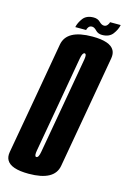

<svg xmlns="http://www.w3.org/2000/svg" viewBox="-149 -822 579 881"><g transform="rotate(15 140.0 -381.0)"><path d="M79.5 4Q-5.5 4 -25 -32Q-33.5 -47.5 -29.5 -70Q-16.5 -144 18 -337.5Q52 -531 65 -605.5Q78 -680 200.5 -680Q285 -680 304.5 -644Q313 -628.5 309 -605.5Q296 -531 262 -337.5Q227.5 -144 214.8 -70Q202 4 79.5 4ZM94.5 -79.5Q105 -79.5 110 -108.8Q115 -138 150.5 -337.5Q186 -540 191 -568Q195 -592 188.5 -595.5Q187 -596.5 185.5 -596.5Q175 -596.5 170 -568.2Q165 -540 129.5 -337.5Q94 -138 89 -109Q84.5 -84 91.5 -80Q93 -79.5 94.5 -79.5ZM240 -698.5Q221 -698.5 209.2 -711Q197.5 -723.5 187 -723.5Q176 -723.5 170.5 -716Q165 -708.5 164 -701.5H112.5Q117 -723.5 133.2 -744.8Q149.5 -766 183.5 -766Q202.5 -766 214.5 -754Q226.5 -742 237.5 -742Q247 -742 253.2 -749.5Q259.5 -757 261 -764.5H311.5Q307 -742 290.5 -720.2Q274 -698.5 240 -698.5Z"/></g></svg>

Font: Anybody UltraCondensed SemiBold
Style: Italic
Weight: 600
Width: 1
Italic angle: -10°
Designer: Tyler Finck
Foundry: Etcetera Type Company
Version: Version 1.010; ttfautohint (v1.8.3) -l 8 -r 50 -G 200 -x 14 